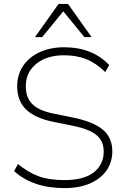

<svg xmlns="http://www.w3.org/2000/svg" viewBox="-20 -955 640 983"><path d="M310 8Q228 8 164 -14Q100 -36 52 -79L72 -115Q125 -72 178 -52.5Q231 -33 310 -33Q410 -33 460.5 -73Q511 -113 511 -179Q511 -233 474 -263.5Q437 -294 353 -311L254 -331Q160 -350 114 -394Q68 -438 68 -513Q68 -573 98.5 -618Q129 -663 183.5 -688Q238 -713 308 -713Q453 -713 539 -622L519 -586Q472 -632 422 -652Q372 -672 308 -672Q220 -672 166 -628.5Q112 -585 112 -513Q112 -455 146 -421.5Q180 -388 256 -373L355 -353Q457 -332 506 -291.5Q555 -251 555 -180Q555 -125 525.5 -82.5Q496 -40 441 -16Q386 8 310 8ZM159 -765 280 -935H328L449 -765H412L304 -897L196 -765Z"/></svg>

Font: Nunito Sans ExtraLight
Style: Regular
Weight: 200
Designer: Vernon Adams
Foundry: Vernon Adams
Version: Version 3.006; ttfautohint (v1.8.3)